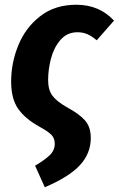

<svg xmlns="http://www.w3.org/2000/svg" viewBox="-20 -568 501 810"><path d="M128 131Q169 107 190 86.5Q211 66 211 38Q211 16 197.5 1.5Q184 -13 149 -32Q87 -66 57 -108.5Q27 -151 27 -224Q27 -303 57.5 -377.5Q88 -452 150 -500Q212 -548 302 -548Q399 -548 461 -481L388 -398Q367 -416 348 -424Q329 -432 307 -432Q263 -432 235 -399.5Q207 -367 195 -320.5Q183 -274 183 -230Q183 -189 201 -164.5Q219 -140 265 -114Q315 -87 339 -59.5Q363 -32 363 14Q363 79 317.5 128.5Q272 178 169 222Z"/></svg>

Font: Fira Sans Condensed
Style: Bold Italic
Weight: 700
Width: 3
Italic angle: -8°
Designer: Carrois Corporate & Edenspiekermann AG
Foundry: Carrois Corporate GbR & Edenspiekermann AG
Version: Version 4.203